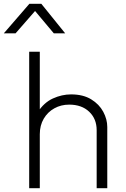

<svg xmlns="http://www.w3.org/2000/svg" viewBox="-69 -993 666 1013"><path d="M85 0V-720H141V-392L130 -401Q163 -452 210.2 -473.5Q257.5 -495 306 -495Q369.5 -495 412 -469Q454.5 -443 475.8 -403.2Q497 -363.5 497 -323V0H441V-306Q441 -366 401.5 -403.5Q362 -441 296 -441Q253 -441 217.8 -421.5Q182.5 -402 161.8 -366.8Q141 -331.5 141 -285V0ZM-49 -817 86 -973H149L275 -817H215L116 -935L13 -817Z"/></svg>

Font: Geologica Roman Thin
Style: Regular
Weight: 250
Designer: Sindre Bremnes, Frode Helland
Foundry: Monokrom Skriftforlag AS
Version: Version 1.010;gftools[0.9.28]